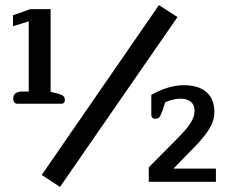

<svg xmlns="http://www.w3.org/2000/svg" viewBox="-20 -715 895 755"><path d="M144 -27 605 -695 678 -648 216 20ZM32 -328Q32 -341 41 -348Q50 -355 66 -355H93V-631L31 -612V-655L99 -679H179V-354L207 -347Q223 -343 229 -337.5Q235 -332 235 -322Q235 -307 221 -307H49Q41 -307 36.5 -312.5Q32 -318 32 -328ZM565 -57 684 -177Q717 -211 731 -234Q745 -257 745 -279Q745 -303 730 -315Q715 -327 690 -327Q662 -327 630 -313L620 -283Q612 -261 607 -254.5Q602 -248 591 -248Q575 -248 575 -264V-342Q643 -380 703 -380Q760 -380 791.5 -353Q823 -326 823 -274Q823 -243 805.5 -212.5Q788 -182 748 -140L662 -52H829V0H565Z"/></svg>

Font: MaitreeSemiBold
Style: Regular
Weight: 600
Designer: CadsonDemak Team
Foundry: CadsonDemak
Version: Version 1.000